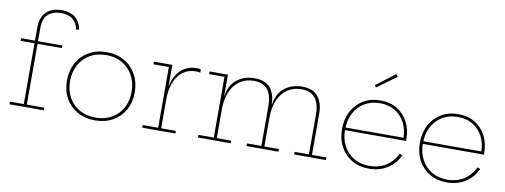

<svg xmlns="http://www.w3.org/2000/svg" viewBox="-64 -1148 3963 1506"><g transform="rotate(10 1917.5 -395.0)"><path d="M50 0V-21H161V-505H50V-526H161V-631Q161 -713 205 -755.5Q249 -798 327 -798Q395.5 -798 435 -766Q474.5 -734 487 -673L465 -666Q452.5 -721 418.5 -748Q384.5 -775 326 -775Q261 -775 223 -740.2Q185 -705.5 185 -631V-526H379V-505H185V-21H325V0Z M732 8Q651.5 8 590.8 -26.5Q530 -61 496 -121.8Q462 -182.5 462 -262Q462 -341.5 496 -403.2Q530 -465 590.8 -500Q651.5 -535 732 -535Q812.5 -535 873.2 -500Q934 -465 968 -403.2Q1002 -341.5 1002 -262Q1002 -182.5 968 -121.8Q934 -61 873.2 -26.5Q812.5 8 732 8ZM732 -14Q805 -14 860.2 -45.5Q915.5 -77 946.2 -133Q977 -189 977 -262Q977 -335 946.2 -391.5Q915.5 -448 860.2 -480Q805 -512 732 -512Q659 -512 603.8 -480Q548.5 -448 517.8 -391.5Q487 -335 487 -262Q487 -189 517.8 -133Q548.5 -77 603.8 -45.5Q659 -14 732 -14Z M1255 -21H1372V0H1108V-21H1231V-505H1108V-526H1255ZM1481 -504Q1474.5 -505.5 1466.8 -506.8Q1459 -508 1446 -508Q1359 -508 1307 -439Q1255 -370 1255 -249L1247 -360H1257Q1265.5 -406 1289.5 -445.8Q1313.5 -485.5 1353 -509.8Q1392.5 -534 1448 -534Q1458 -534 1464.8 -533.2Q1471.5 -532.5 1481 -531Z M2318 0V-21H2432V-340Q2432 -422.5 2397 -468.2Q2362 -514 2286 -514Q2224 -514 2177 -482.8Q2130 -451.5 2103.5 -392.5Q2077 -333.5 2077 -251L2069 -358H2079Q2092.5 -447.5 2150.5 -491.2Q2208.5 -535 2288 -535Q2375 -535 2415.5 -485Q2456 -435 2456 -344V-21H2571V0ZM1552 0V-21H1674V-505H1552V-526H1698V-21H1812V0ZM1939 0V-21H2053V-340Q2053 -422.5 2018.2 -468.2Q1983.5 -514 1907 -514Q1845 -514 1798 -482.8Q1751 -451.5 1724.5 -392.5Q1698 -333.5 1698 -251L1690 -358H1700Q1713.5 -447.5 1771.5 -491.2Q1829.5 -535 1909 -535Q1997 -535 2037 -485Q2077 -435 2077 -344V-21H2193V0Z M2914 8Q2836 8 2777.2 -26.5Q2718.5 -61 2685.8 -121.8Q2653 -182.5 2653 -262Q2653 -342 2685.5 -403.5Q2718 -465 2776.2 -500Q2834.5 -535 2912 -535Q2988 -535 3044.8 -501Q3101.5 -467 3132.8 -407Q3164 -347 3164 -269Q3164 -265.5 3164 -262.5Q3164 -259.5 3164 -257H3140Q3140 -260 3140 -263.8Q3140 -267.5 3140 -271Q3140 -342 3111.8 -396.5Q3083.5 -451 3032.2 -482Q2981 -513 2912 -513Q2842 -513 2789 -480.8Q2736 -448.5 2706.5 -392Q2677 -335.5 2677 -262Q2677 -189 2706.8 -133Q2736.5 -77 2789.8 -45.5Q2843 -14 2914 -14Q2989 -14 3046 -50.2Q3103 -86.5 3132 -150L3155 -141Q3123.5 -72 3060.5 -32Q2997.5 8 2914 8ZM2668 -257V-278H3156L3162 -257ZM2997 -760 3012 -741 2859 -629 2847 -645Z M3534 8Q3456 8 3397.2 -26.5Q3338.5 -61 3305.8 -121.8Q3273 -182.5 3273 -262Q3273 -342 3305.5 -403.5Q3338 -465 3396.2 -500Q3454.5 -535 3532 -535Q3608 -535 3664.8 -501Q3721.5 -467 3752.8 -407Q3784 -347 3784 -269Q3784 -265.5 3784 -262.5Q3784 -259.5 3784 -257H3760Q3760 -260 3760 -263.8Q3760 -267.5 3760 -271Q3760 -342 3731.8 -396.5Q3703.5 -451 3652.2 -482Q3601 -513 3532 -513Q3462 -513 3409 -480.8Q3356 -448.5 3326.5 -392Q3297 -335.5 3297 -262Q3297 -189 3326.8 -133Q3356.5 -77 3409.8 -45.5Q3463 -14 3534 -14Q3609 -14 3666 -50.2Q3723 -86.5 3752 -150L3775 -141Q3743.5 -72 3680.5 -32Q3617.5 8 3534 8ZM3288 -257V-278H3776L3782 -257Z"/></g></svg>

Font: Hepta Slab ExtraLight ExtraLight
Style: Regular
Weight: 250
Version: Version 1.102